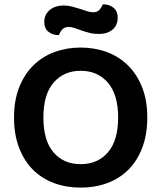

<svg xmlns="http://www.w3.org/2000/svg" viewBox="-20 -840 736 876"><path d="M652 -304Q652 -226 629 -166Q606 -106 565.5 -65.5Q525 -25 469 -4.5Q413 16 348 16Q283 16 227 -4.5Q171 -25 130.5 -65.5Q90 -106 67 -166Q44 -226 44 -304Q44 -382 67.5 -441.5Q91 -501 132 -541.5Q173 -582 228.5 -602.5Q284 -623 348 -623Q412 -623 467.5 -602.5Q523 -582 564 -541.5Q605 -501 628.5 -441.5Q652 -382 652 -304ZM519 -304Q519 -408 472.5 -462.5Q426 -517 348 -517Q271 -517 224.5 -463Q178 -409 178 -304Q178 -199 224 -145Q270 -91 348 -91Q426 -91 472.5 -145Q519 -199 519 -304ZM269 -815Q290 -815 309 -810Q328 -805 345 -799.5Q362 -794 377 -789Q392 -784 404 -784Q424 -784 434 -795.5Q444 -807 449 -820H454Q479 -820 498 -804.5Q517 -789 517 -760Q517 -724 493 -704.5Q469 -685 431 -685Q408 -685 388.5 -690Q369 -695 352 -701Q335 -707 320.5 -712Q306 -717 294 -717Q274 -717 264 -705.5Q254 -694 249 -680H245Q219 -680 200.5 -695.5Q182 -711 182 -740Q182 -759 189.5 -773Q197 -787 209.5 -796.5Q222 -806 237.5 -810.5Q253 -815 269 -815Z"/></svg>

Font: Baloo Bhaina 2 SemiBold
Style: Regular
Weight: 600
Designer: Yesha Goshar, Manish Minz, Shuchita Grover and Ek Type
Foundry: Ek Type
Version: Version 1.640;hotconv 1.0.111;makeotfexe 2.5.65597; ttfautoh